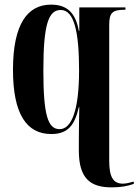

<svg xmlns="http://www.w3.org/2000/svg" viewBox="-20 -568 597 828"><path d="M461 240C504 240 531 234 557 225V215C540 220 523 224 510 224C469 224 451 197 451 125V-461C451 -513 465 -526 518 -526H521V-536H322V-435H320C306 -512 270 -548 200 -548C99 -548 36 -465 36 -267C36 -74 96 10 201 10C273 10 302 -28 320 -106H322C321 -55 320 -8 320 39V81C320 200 368 240 461 240ZM237 -11C186 -11 167 -73 167 -264C167 -463 189 -525 242 -525C300 -525 321 -430 321 -265C321 -93 289 -11 237 -11Z"/></svg>

Font: Noto Serif Display ExtraCondensed
Style: Bold
Weight: 700
Width: 2
Designer: Monotype Design Team
Foundry: Monotype Imaging Inc.
Version: Version 2.009